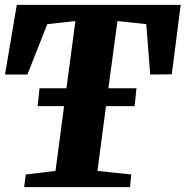

<svg xmlns="http://www.w3.org/2000/svg" viewBox="-40 -767 760 787"><path d="M59.1 0H493.2L498 -51.8L359.4 -66.4L394.5 -332H511.7L519.5 -405.3H404.3L441.4 -680.7L559.6 -668L575.7 -461.4L664.1 -462.4L700.7 -747.1H28.8L-19.5 -461.4H72.3L153.8 -668L269 -680.7L232.4 -405.3H122.1L114.3 -332H222.7L187.5 -66.4L65.4 -51.8Z"/></svg>

Font: Merriweather
Style: Heavy Italic
Weight: 900
Italic angle: -7.5°
Designer: Eben Sorkin
Foundry: Eben Sorkin
Version: Version 1.001